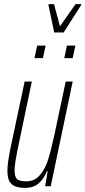

<svg xmlns="http://www.w3.org/2000/svg" viewBox="-20 -907 416 935"><path d="M16 -75Q16 -113 32 -190L100 -510H135L69 -195Q51 -108 51 -78Q51 -45 63.5 -34.5Q76 -24 108 -24Q149 -24 174.5 -54.5Q200 -85 214 -128.5Q228 -172 244 -246L300 -510H334L227 0H200L212 -73H208Q194 -37 169 -14.5Q144 8 101 8Q56 8 36 -11Q16 -30 16 -75ZM148 -624 161 -685H202L189 -624ZM293 -624 306 -685H347L334 -624ZM244 -749 216 -882 217 -887H243L272 -779L348 -887H376L375 -882L290 -749Z"/></svg>

Font: Saira Ultra Condensed Thin
Style: Italic
Weight: 100
Width: 1
Italic angle: -12°
Designer: Hector Gatti with collaboration of the Omnibus-Type team
Foundry: Omnibus-Type
Version: Version 1.001; ttfautohint (v1.8)